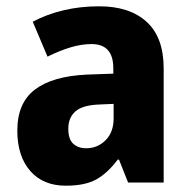

<svg xmlns="http://www.w3.org/2000/svg" viewBox="-20 -580 603 610"><path d="M295 -560Q392 -560 446 -510.5Q500 -461 500 -363V0H387L358 -73H354Q322 -30 286 -10Q250 10 189 10Q117 10 76 -37Q35 -84 35 -165Q35 -253 91 -295.5Q147 -338 256 -343L340 -346V-363Q340 -440 271 -440Q239 -440 204 -429.5Q169 -419 131 -400L84 -511Q127 -534 180.5 -547Q234 -560 295 -560ZM296 -248Q242 -246 219.5 -226Q197 -206 197 -171Q197 -138 212.5 -123.5Q228 -109 254 -109Q290 -109 315.5 -134.5Q341 -160 341 -204V-250Z"/></svg>

Font: Noto Sans SemiCondensed ExtraBold
Style: Regular
Weight: 800
Width: 4
Designer: Monotype Design Team
Foundry: Monotype Imaging Inc.
Version: Version 2.013; ttfautohint (v1.8.4.7-5d5b)